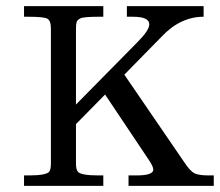

<svg xmlns="http://www.w3.org/2000/svg" viewBox="-20 -608 719 628"><path d="M468.3 -528.3Q468.3 -553.2 415 -553.2H395V-587.9H646V-553.2Q569.3 -553.2 507.8 -487.3L386.7 -363.8L583.5 -76.2Q601.6 -48.8 615.5 -41.5Q629.4 -34.2 663.6 -34.2H679.2V0H400.4V-34.2H425.8Q481.4 -34.2 481.4 -53.2Q481.4 -64 464.8 -87.9L323.7 -298.8L228.5 -202.1V-73.2Q228.5 -55.2 233.9 -47.4Q242.2 -34.2 302.2 -34.2H317.9V0H58.6V-34.2H73.7Q133.3 -34.2 141.6 -47.4Q146.5 -55.2 146.5 -73.2V-514.2Q146.5 -540.5 134.8 -546.9Q123 -553.2 73.7 -553.2H58.6V-587.9H317.9V-553.2H302.2Q253.4 -553.2 242.9 -547.9Q232.4 -542.5 230.5 -535.4Q228.5 -528.3 228.5 -514.2V-266.1L428.7 -469.2Q468.3 -508.8 468.3 -528.3Z"/></svg>

Font: RIT Rachana
Style: Regular
Weight: 400
Designer: Hussain KH
Version: 1.4.7